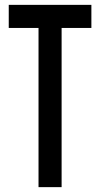

<svg xmlns="http://www.w3.org/2000/svg" viewBox="-20 -770 412 790"><path d="M138.5 0V-655H16V-750H356V-655H233.5V0Z"/></svg>

Font: Mohave Light Medium
Style: Regular
Weight: 500
Version: Version 2.003